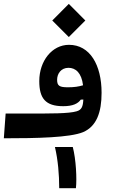

<svg xmlns="http://www.w3.org/2000/svg" viewBox="-29 -707 635 987"><path d="M-9.3 3.9C160.6 3.9 329.6 0.5 398.4 -27.8C467.3 -57.6 493.2 -129.4 493.2 -230C493.2 -373.5 433.1 -476.6 325.7 -476.6C238.3 -476.6 172.9 -393.6 172.9 -290C172.9 -201.7 204.6 -161.1 295.9 -161.1C345.7 -161.1 371.6 -174.3 386.2 -194.8L399.4 -195.3C397.5 -158.7 390.6 -142.1 364.7 -134.8C325.2 -123 233.9 -123 103.5 -123.5C71.3 -123.5 36.6 -123.5 0 -123.5ZM275.4 260.3H361.3C366.7 211.4 361.8 112.8 345.2 48.8H253.4C269 114.7 275.4 190.4 275.4 260.3ZM324.7 -516.6 409.7 -601.6 324.7 -687 239.7 -601.6ZM397.9 -268.6C374.5 -261.7 352.5 -258.3 320.8 -258.3C277.3 -258.3 264.6 -265.1 264.6 -296.9C264.6 -328.1 284.7 -358.4 323.2 -358.4C358.9 -358.4 390.1 -333.5 397.9 -268.6Z"/></svg>

Font: Cascadia Code PL SemiBold
Style: Regular
Weight: 600
Monospace: yes
Designer: Aaron Bell
Foundry: Saja Typeworks
Version: Version 2404.023